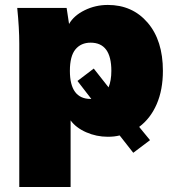

<svg xmlns="http://www.w3.org/2000/svg" viewBox="-20 -542 717 778"><path d="M58.1 215.8V-365.2Q58.1 -428.2 49.8 -509.8H250L259.8 -444.8Q279.3 -479 323 -500.5Q366.7 -522 417 -522Q516.6 -522 578.4 -450Q640.1 -377.9 640.1 -254.9Q640.1 -178.2 615 -120.1Q589.8 -62 543.9 -27.8L587.9 25.9L520 77.1L464.8 6.8Q443.8 12.2 417 12.2Q370.6 12.2 329.1 -6.1Q287.6 -24.4 266.1 -54.2V215.8ZM347.2 -369.1Q308.1 -369.1 285.6 -341.8Q263.2 -314.5 263.2 -254.9Q263.2 -141.1 347.2 -141.1H350.1L293.9 -213.9L359.9 -264.2L419.9 -188Q431.2 -215.8 431.2 -254.9Q431.2 -369.1 347.2 -369.1Z"/></svg>

Font: Mulish ExtraBlack
Style: Regular
Weight: 1000
Designer: Vernon Adams
Foundry: Vernon Adams
Version: Version 3.603; ttfautohint (v1.8.3)